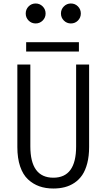

<svg xmlns="http://www.w3.org/2000/svg" viewBox="-20 -1070 610 1101"><path d="M184.5 -935.5Q160.5 -935.5 144 -952.2Q127.5 -969 127.5 -992.5Q127.5 -1016.5 144 -1033.2Q160.5 -1050 184.5 -1050Q208 -1050 224.8 -1033.2Q241.5 -1016.5 241.5 -992.5Q241.5 -969 224.8 -952.2Q208 -935.5 184.5 -935.5ZM386.5 -935.5Q363 -935.5 346.2 -952.2Q329.5 -969 329.5 -992.5Q329.5 -1016.5 346.2 -1033.2Q363 -1050 386.5 -1050Q410.5 -1050 427 -1033.2Q443.5 -1016.5 443.5 -992.5Q443.5 -969 427 -952.2Q410.5 -935.5 386.5 -935.5ZM130 -828H432.5V-774.5H130ZM286 11Q241.5 11 205.5 -1.8Q169.5 -14.5 140.5 -41.5Q111.5 -68.5 95.5 -115.5Q79.5 -162.5 79.5 -227V-700H154V-231Q154 -51 286 -51Q416.5 -51 416.5 -230V-700H491V-227Q491 -175 480.5 -134.2Q470 -93.5 451.8 -66.5Q433.5 -39.5 407.5 -22Q381.5 -4.5 351.5 3.2Q321.5 11 286 11Z"/></svg>

Font: League Mono Narrow Light
Style: Regular
Weight: 300
Width: 3
Designer: Tyler Finck
Foundry: The League of Moveable Type / Tyler Finck
Version: Version 2.210